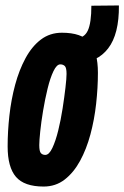

<svg xmlns="http://www.w3.org/2000/svg" viewBox="-20 -674 456 704"><path d="M140 10Q69 10 38.5 -25.5Q8 -61 8 -137Q8 -192 14.5 -250.5Q21 -309 35.5 -363Q50 -417 73.5 -460.5Q97 -504 130 -529Q163 -554 207 -554Q279 -554 309 -519Q339 -484 339 -407Q339 -352 332.5 -293.5Q326 -235 311.5 -181Q297 -127 273.5 -84Q250 -41 217 -15.5Q184 10 140 10ZM146 -106Q160 -106 172 -131.5Q184 -157 193.5 -195.5Q203 -234 209.5 -276Q216 -318 220 -352.5Q224 -387 224 -403Q224 -426 217.5 -432Q211 -438 201 -438Q188 -438 176 -413Q164 -388 154.5 -349Q145 -310 138 -268Q131 -226 127.5 -192Q124 -158 124 -142Q124 -119 130 -112.5Q136 -106 146 -106ZM248 -444 246 -534H258Q289 -534 302 -562Q315 -590 315 -653L416 -654Q417 -549 376.5 -496.5Q336 -444 264 -444Z"/></svg>

Font: Georama ExtraCondensed
Style: Bold Italic
Weight: 700
Width: 2
Italic angle: -9°
Designer: Jean-Baptiste Levee
Foundry: Production Type
Version: Version 1.000